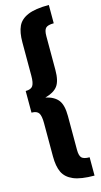

<svg xmlns="http://www.w3.org/2000/svg" viewBox="-147 -881 560 1063"><g transform="rotate(-15 133.5 -350.0)"><path d="M254 -734Q220 -734 208 -722Q196 -710 196 -676V-482Q196 -419 174.5 -390.5Q153 -362 103 -349Q152 -338 174.5 -309.5Q197 -281 197 -218V-24Q197 10 209 22Q221 34 254 34V139Q176 139 134 121Q92 103 75.5 68.5Q59 34 59 -23V-215Q59 -255 48.5 -271.5Q38 -288 7 -288V-412Q38 -412 48.5 -428.5Q59 -445 59 -485V-677Q59 -734 75 -768.5Q91 -803 133.5 -821Q176 -839 254 -839Z"/></g></svg>

Font: Fira Sans Extra Condensed
Style: Bold
Weight: 700
Width: 1
Designer: Carrois Corporate & Edenspiekermann AG
Foundry: Carrois Corporate GbR & Edenspiekermann AG
Version: Version 4.203